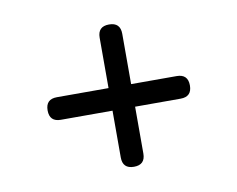

<svg xmlns="http://www.w3.org/2000/svg" viewBox="-57 -626 723 586"><g transform="rotate(-10 304.5 -332.5)"><path d="M279 -518Q279 -553 314 -553Q349 -553 349 -518V-147Q349 -112 314 -112Q279 -112 279 -147ZM119 -292Q84 -292 84 -327Q84 -362 119 -362H490Q525 -362 525 -327Q525 -292 490 -292Z"/></g></svg>

Font: Jura Light
Style: Bold
Weight: 700
Version: Version 5.104